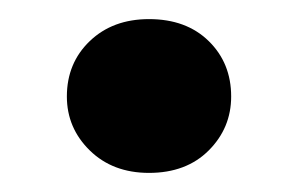

<svg xmlns="http://www.w3.org/2000/svg" viewBox="-20 -425 312 201"><path d="M136 -244Q98 -244 74 -267.5Q50 -291 50 -324Q50 -359 74 -382Q98 -405 136 -405Q175 -405 198.5 -382Q222 -359 222 -324Q222 -291 198.5 -267.5Q175 -244 136 -244Z"/></svg>

Font: DM Sans 10pt ExtraBold
Style: Regular
Weight: 800
Version: Version 4.004;gftools[0.9.30]